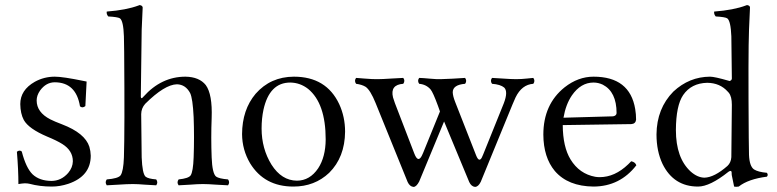

<svg xmlns="http://www.w3.org/2000/svg" viewBox="-20 -718 3031 749"><path d="M45.9 -126Q56.2 -134.3 64.9 -127Q81.5 -63 106.9 -38.1Q133.8 -12.7 180.2 -12.2Q218.8 -12.2 246.1 -43.5Q263.7 -64.5 264.2 -88.9Q264.2 -130.4 223.1 -156.2Q201.2 -169.9 164.1 -185.1Q91.8 -215.8 72.8 -250Q59.6 -274.9 59.1 -312Q59.1 -366.7 115.7 -398.9Q151.9 -418.9 193.8 -418.9Q225.1 -418.9 305.7 -402.3Q313 -400.9 317.9 -399.9Q317.4 -387.2 315.9 -361.3Q313.5 -323.7 313 -304.2Q301.8 -294.9 292 -303.2Q276.9 -396.5 193.8 -397Q159.7 -397 136.2 -364.7Q123 -345.7 123 -326.2Q123 -279.8 176.3 -252.4Q192.4 -244.1 222.2 -232.9Q311.5 -198.7 328.6 -145.5Q333.5 -128.9 334 -110.8Q334 -30.8 246.6 -1Q213.9 9.8 182.1 9.8Q135.3 9.8 95.2 -1Q87.4 -2.9 76.2 -2.9Q66.4 -2.4 51.8 0Q51.8 -56.2 45.9 -126Z M530.8 -272.9Q530.8 -272 532.7 -104Q535.2 -40.5 547.9 -28.8Q558.1 -20.5 589.4 -18.1Q597.7 -6.3 589.4 4.9Q570.8 4.4 545.4 2.4Q517.6 0 498.5 0Q475.6 0 441.4 2.4Q413.6 4.4 396.5 4.9Q388.2 -6.8 396.5 -18.1Q440.4 -21.5 450.2 -33.7Q461.4 -49.3 463.4 -104Q466.8 -208.5 464.4 -514.6Q463.9 -559.1 463.4 -576.2Q461.4 -636.7 447.8 -646.5Q439 -651.9 402.3 -653.8Q394.5 -663.1 396.5 -672.9Q472.7 -678.7 521 -696.8Q523.4 -697.8 524.4 -698.2Q535.6 -696.8 536.6 -689Q533.2 -618.7 532.7 -601.1Q532.7 -599.6 532.7 -599.1Q529.8 -341.3 529.3 -340.8Q530.3 -329.1 539.6 -340.8Q609.4 -418.9 703.6 -418.9Q757.3 -418 782.7 -386.2Q809.1 -350.1 805.7 -257.8Q802.7 -180.2 805.7 -104Q808.1 -41.5 822.8 -29.3Q834 -21 869.6 -18.1Q877.9 -6.8 869.6 4.9Q850.6 4.4 823.2 2.4Q792 0 771.5 0Q751 0 721.7 2.4Q694.3 4.4 676.8 4.9Q668.5 -6.3 676.8 -18.1Q715.3 -22 723.6 -33.7Q733.4 -48.3 735.4 -104Q738.3 -183.1 735.4 -261.2Q731.9 -334 721.7 -355Q704.1 -388.2 670.4 -389.2Q622.1 -388.2 546.4 -313Q531.2 -295.9 530.8 -272.9Z M924.3 -194.8Q924.8 -290 977.1 -352.1Q1035.2 -418.5 1126.5 -418.9Q1252.9 -418.9 1303.2 -312Q1326.2 -262.2 1326.2 -204.1Q1325.2 -104.5 1264.2 -43.9Q1207.5 9.8 1124.5 9.8Q1011.2 9.8 955.6 -81.1Q924.8 -133.3 924.3 -194.8ZM1112.3 -396Q1031.2 -396 1007.8 -290Q1000.5 -255.9 1000.5 -216.8Q1000.5 -138.2 1039.1 -75.7Q1078.6 -13.7 1138.2 -13.2Q1188.5 -13.2 1221.2 -61.5Q1250 -105.5 1250.5 -173.8Q1250.5 -314.9 1182.1 -371.1Q1150.9 -395.5 1112.3 -396Z M1553.2 -391.1Q1501 -387.7 1513.2 -337.9Q1516.1 -327.6 1520.5 -315.9L1596.2 -119.1Q1610.4 -82 1625 -109.4Q1627.9 -114.7 1630.4 -121.1L1696.3 -283.2L1688.5 -305.2Q1669.4 -357.4 1659.7 -369.1Q1642.6 -388.7 1615.2 -391.1Q1606.9 -402.8 1615.2 -414.1Q1631.8 -413.6 1657.7 -411.1Q1683.6 -408.7 1698.2 -409.2Q1711.9 -409.2 1746.1 -411.1Q1778.3 -413.1 1794.4 -414.1Q1802.7 -402.3 1794.4 -391.1Q1746.1 -387.2 1746.1 -357.9Q1746.6 -343.3 1755.4 -320.8L1837.4 -111.8Q1848.6 -83.5 1859.4 -103Q1862.3 -108.4 1865.2 -116.2L1945.3 -314.9Q1962.9 -360.8 1946.8 -376.5Q1932.1 -388.7 1899.4 -391.1Q1891.1 -402.8 1899.4 -414.1Q1915 -413.6 1940.9 -411.6Q1973.6 -409.2 1993.7 -409.2Q2013.7 -409.2 2035.6 -411.6Q2050.8 -413.6 2060.5 -414.1Q2068.8 -402.3 2060.5 -391.1Q2015.6 -388.2 1991.2 -337.9Q1986.3 -328.1 1979.5 -311L1855.5 -8.8Q1846.2 10.3 1833.5 11.2Q1818.8 9.8 1810.5 -7.8L1712.4 -244.1L1615.2 -9.8Q1604.5 10.7 1593.3 11.2Q1578.6 9.8 1570.3 -7.8L1445.3 -315.9Q1424.8 -366.7 1406.2 -379.4Q1391.6 -388.2 1369.1 -391.1Q1360.8 -402.8 1369.1 -414.1Q1378.9 -413.6 1400.9 -411.6Q1435.5 -408.7 1453.6 -409.2Q1470.7 -409.2 1506.8 -411.6Q1538.1 -413.6 1553.2 -414.1Q1561.5 -402.8 1553.2 -391.1Z M2178.2 -258.8 2371.6 -264.2Q2384.8 -266.6 2385.3 -276.9Q2385.3 -359.9 2331.5 -387.7Q2314 -396 2295.4 -396Q2245.6 -396 2210.9 -345.7Q2187 -310.5 2178.2 -258.8ZM2442.4 -88.9Q2458 -85.9 2462.4 -73.2Q2398.4 9.3 2295.4 9.8Q2195.8 8.8 2144.5 -50.8Q2100.1 -104 2099.6 -192.9Q2099.6 -311 2182.6 -377.4Q2235.4 -418.9 2295.4 -418.9Q2437 -418.9 2458 -292.5Q2461.4 -272.5 2461.4 -251Q2459.5 -235.4 2443.4 -233.9L2175.3 -230Q2175.8 -145 2205.6 -96.2Q2240.2 -39.6 2302.2 -28.3Q2311 -26.9 2319.3 -26.9Q2378.4 -26.9 2430.7 -77.1Q2436.5 -83 2442.4 -88.9Z M2833 -107.9Q2833 -107.9 2835 -309.1Q2835 -341.3 2823.2 -356Q2820.8 -358.9 2818.8 -360.8Q2788.6 -394.5 2738.8 -395Q2676.8 -393.6 2645 -347.2Q2617.2 -306.2 2616.7 -210.9Q2616.7 -101.6 2674.3 -48.8Q2700.7 -25.4 2728 -24.9Q2766.6 -25.9 2817.9 -70.8Q2831.5 -83.5 2833 -105Q2833 -106.9 2833 -107.9ZM2821.8 -47.9Q2749.5 9.8 2703.1 9.8Q2607.9 9.8 2564.5 -78.6Q2541 -128.4 2541 -193.8Q2542 -294.9 2606.9 -360.8Q2668.9 -418.5 2750 -418.9Q2767.6 -418.9 2823.2 -402.8Q2825.2 -402.3 2825.7 -401.9Q2834 -403.8 2835 -411.1Q2835 -412.1 2833 -576.2Q2830.6 -636.7 2816.9 -646.5Q2808.1 -651.9 2772 -653.8Q2764.2 -663.1 2766.1 -672.9Q2842.3 -678.7 2890.1 -696.8Q2892.6 -697.8 2894 -698.2Q2905.3 -696.8 2905.8 -689Q2905.8 -689 2901.9 -601.1Q2901.9 -599.6 2901.9 -599.1Q2898.4 -513.7 2900.9 -181.6Q2901.4 -128.9 2901.9 -113.8Q2903.8 -69.3 2921.4 -57.1Q2937.5 -46.9 2971.7 -43.9Q2978 -35.6 2971.7 -28.8Q2898.9 -19.5 2861.8 9.8Q2850.1 11.7 2843.8 9.8Q2843.8 9.8 2834.5 -35.6Q2834 -42.5 2834 -46.9Q2832.5 -55.2 2821.8 -47.9Z"/></svg>

Font: Linux Libertine Display O
Style: Regular
Weight: 400
Designer: Philipp H. Poll
Foundry: Philipp H. Poll
Version: Version 5.0.9